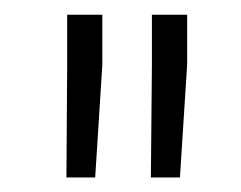

<svg xmlns="http://www.w3.org/2000/svg" viewBox="-20 -770 328 261"><path d="M119.1 -750V-682.1L109.4 -528.8H70.3L71.3 -679.2V-750ZM234.4 -750V-682.1L224.6 -528.8H185.1L186.5 -680.7V-750Z"/></svg>

Font: Vazirmatn FD ExtraLight
Style: Regular
Weight: 200
Designer: Saber Rastikerdar
Foundry: Saber Rastikerdar
Version: Version 33.003